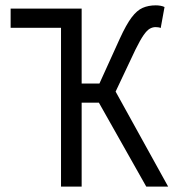

<svg xmlns="http://www.w3.org/2000/svg" viewBox="-20 -688 640 708"><path d="M205 0V-656.3H281.1V-380H389.9L600 0H519.3L344.7 -309.3H281.1V0ZM19.2 -585.6V-656.3H281.1L205 -585.6ZM402.4 -342 338.5 -362 422 -546Q445.5 -597.4 465.3 -623.7Q485.1 -650 506.3 -659.1Q527.4 -668.3 554.4 -668.3Q563 -668.3 571.8 -666.8Q580.5 -665.2 586.7 -662.1L572.6 -584.7Q568.6 -586.7 563.5 -587.3Q558.4 -588 553.4 -588Q542.7 -588 532.4 -582.2Q522.1 -576.4 509.8 -559Q497.5 -541.5 479.5 -505.1Z"/></svg>

Font: Source Code Pro ExtraLight
Style: Regular
Weight: 200
Monospace: yes
Designer: Paul D. Hunt, Teo Tuominen
Foundry: Adobe
Version: Version 1.026;hotconv 1.1.0;makeotfexe 2.6.0